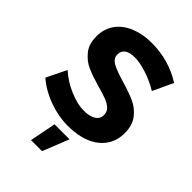

<svg xmlns="http://www.w3.org/2000/svg" viewBox="-268 -829 1173 1173"><g transform="rotate(45 318.5 -242.0)"><path d="M320.8 -577.1Q231 -577.1 231 -513.7Q231 -480.5 265.4 -461.2Q299.8 -441.9 371.8 -420.9Q443.8 -399.9 490.5 -378.9Q537.1 -357.9 570.1 -315.9Q603 -273.9 603 -206.1Q603 -138.2 567.6 -89.6Q532.2 -41 470.2 -16.1Q408.2 8.8 326.2 8.8Q244.1 8.8 162.1 -21Q80.1 -50.8 20 -103L83 -231.9Q136.2 -184.1 205.1 -155Q273.9 -126 326.9 -126Q379.9 -126 407.5 -144Q435.1 -162.1 435.1 -192.4Q435.1 -222.7 416.5 -240.2Q397.9 -257.8 369.4 -268.8Q340.8 -279.8 280 -296.9Q219.2 -314 173.6 -334Q127.9 -354 95 -395Q62 -436 62 -501.5Q62 -566.9 95.9 -614.5Q129.9 -662.1 190.9 -687.5Q252 -712.9 328.1 -712.9Q479 -712.9 599.1 -636.2L538.1 -504.9Q483.9 -538.1 423.3 -557.6Q362.8 -577.1 320.8 -577.1ZM261.2 59.1H391.1L323.2 229H228Z"/></g></svg>

Font: Montserrat-SemiBold
Style: Regular
Weight: 600
Designer: Julieta Ulanovsky
Foundry: Julieta Ulanovsky
Version: Version 6.001